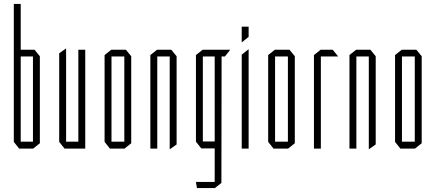

<svg xmlns="http://www.w3.org/2000/svg" viewBox="-20 -753 2205 973"><path d="M50 -35V-733H85V-35ZM77 0 50 -34V-35H147V0ZM147 0V-467H182V-27L148 0ZM85 -467V-501H155L182 -468V-467Z M377 0V-501H412V0H378ZM307 0 280 -34V-35H377V0ZM280 -35V-483L314 -507H315V-35Z M545 -467V-501H618L645 -468V-467ZM537 0 510 -34V-35H610V0ZM510 -35V-474L544 -501H545V-35ZM610 0V-467H645V-27L611 0Z M742 0V-474L776 -501H777V0ZM840 3V-467H875V-21L841 3ZM777 -467V-501H848L875 -468V-467Z M1008 -467V-501H1146V-500L1120 -467ZM978 200 973 170V169H1068V200ZM1000 -1 973 -35V-36H1068V-1ZM973 -36V-474L1007 -501H1008V-36ZM1068 200V-467H1103L1102 174L1069 200Z M1205 0V-476L1239 -503H1240V0ZM1205 -539V-618H1240V-566L1206 -539Z M1374 -467V-501H1447L1474 -468V-467ZM1366 0 1339 -34V-35H1439V0ZM1339 -35V-474L1373 -501H1374V-35ZM1439 0V-467H1474V-27L1440 0Z M1571 0V-474L1605 -501H1606V0ZM1606 -467V-501H1666L1693 -468V-467Z M1751 0V-474L1785 -501H1786V0ZM1849 3V-467H1884V-21L1850 3ZM1786 -467V-501H1857L1884 -468V-467Z M2017 -467V-501H2090L2117 -468V-467ZM2009 0 1982 -34V-35H2082V0ZM1982 -35V-474L2016 -501H2017V-35ZM2082 0V-467H2117V-27L2083 0Z"/></svg>

Font: Foldit ExtraLight
Style: Regular
Weight: 250
Version: Version 1.003